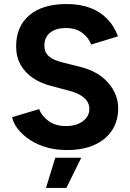

<svg xmlns="http://www.w3.org/2000/svg" viewBox="-20 -732 647 952"><path d="M311 12Q258 12 212 -1Q166 -14 130 -37.5Q94 -61 70.5 -90Q47 -119 40 -151L174 -191Q187 -157 220 -132.5Q253 -108 303 -107Q356 -106 389.5 -130Q423 -154 423 -192Q423 -225 396.5 -247.5Q370 -270 324 -282L233 -306Q182 -319 143 -345.5Q104 -372 82 -411Q60 -450 60 -502Q60 -601 125.5 -656.5Q191 -712 311 -712Q378 -712 428.5 -692.5Q479 -673 513 -637Q547 -601 565 -552L432 -511Q420 -545 388 -569Q356 -593 307 -593Q257 -593 228.5 -570Q200 -547 200 -505Q200 -472 222.5 -453Q245 -434 284 -424L376 -401Q466 -379 516 -322Q566 -265 566 -195Q566 -133 536 -86.5Q506 -40 449 -14Q392 12 311 12ZM208 200 254 50H383L309 200Z"/></svg>

Font: Figtree Light
Style: Bold
Weight: 700
Version: Version 2.002